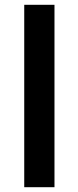

<svg xmlns="http://www.w3.org/2000/svg" viewBox="-20 -780 327 800"><path d="M207 0H81V-760H207Z"/></svg>

Font: Noto Sans Hanifi Rohingya SemiBold
Style: Regular
Weight: 600
Version: Version 2.101